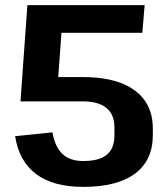

<svg xmlns="http://www.w3.org/2000/svg" viewBox="-20 -720 651 750"><path d="M305 10Q187 10 120.5 -40.5Q54 -91 39 -188L185 -203Q194 -148 223 -119.5Q252 -91 305 -91Q350 -91 376.5 -103Q403 -115 415 -137Q427 -159 427 -190V-222Q427 -273 395.5 -298.5Q364 -324 303 -324H60L161 -419H303Q360 -419 405 -409.5Q450 -400 482.5 -382Q515 -364 536 -339.5Q557 -315 567 -284.5Q577 -254 577 -219V-192Q577 -94 507.5 -42Q438 10 305 10ZM87 -700H545L536 -592H179L226 -674L203 -357L60 -324Z"/></svg>

Font: Pathway Extreme SemiCondensed
Style: Bold
Weight: 700
Width: 4
Version: Version 1.001;gftools[0.9.26]